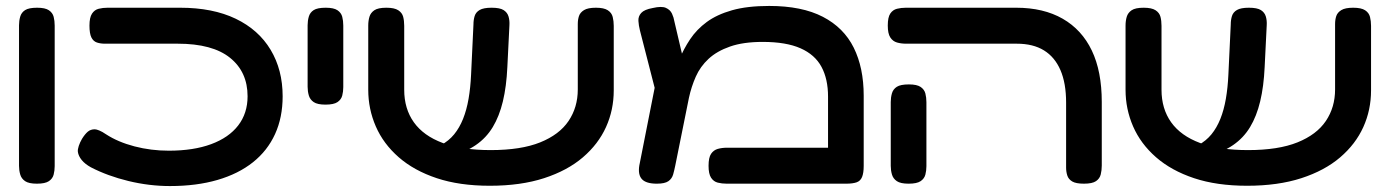

<svg xmlns="http://www.w3.org/2000/svg" viewBox="-20 -609 4673 646"><path d="M104 9Q77 9 64.5 0.5Q52 -8 48 -22Q44 -36 44 -51V-524Q44 -539 48 -553Q52 -567 64.5 -575Q77 -583 105 -583Q132 -583 144.5 -574.5Q157 -566 160.5 -552.5Q164 -539 164 -523V-50Q164 -35 160.5 -21.5Q157 -8 144.5 0.5Q132 9 104 9Z M552 17Q482 17 412 0Q342 -17 286 -46Q266 -57 255 -70.5Q244 -84 242 -98Q241 -106 245 -118Q249 -130 256 -142Q266 -158 275.5 -166Q285 -174 299 -174Q304 -174 314 -170Q324 -166 337 -157Q377 -131 432.5 -116.5Q488 -102 548 -102Q631 -102 690.5 -124Q750 -146 781.5 -187Q813 -228 813 -285Q813 -367 754 -414.5Q695 -462 578 -462H333Q318 -462 306 -466Q294 -470 287.5 -483Q281 -496 281 -523Q281 -550 289.5 -563Q298 -576 312 -579.5Q326 -583 342 -583H586Q696 -583 773 -546Q850 -509 890.5 -441.5Q931 -374 931 -285Q931 -214 905.5 -158Q880 -102 831 -63Q782 -24 711.5 -3.5Q641 17 552 17Z M1075 -257Q1048 -257 1035.5 -265.5Q1023 -274 1019 -288Q1015 -302 1015 -317V-524Q1015 -539 1019 -553Q1023 -567 1035.5 -575Q1048 -583 1076 -583Q1103 -583 1115.5 -574.5Q1128 -566 1131.5 -552.5Q1135 -539 1135 -523V-316Q1135 -301 1131.5 -287.5Q1128 -274 1115.5 -265.5Q1103 -257 1075 -257Z M1628 16Q1526 16 1449.5 -9.5Q1373 -35 1321.5 -80Q1270 -125 1244.5 -183.5Q1219 -242 1219 -307V-523Q1219 -539 1223 -552.5Q1227 -566 1239.5 -574.5Q1252 -583 1280 -583Q1307 -583 1320 -574.5Q1333 -566 1336.5 -552.5Q1340 -539 1340 -522V-307Q1340 -243 1372.5 -197.5Q1405 -152 1469.5 -128Q1534 -104 1631 -104Q1733 -104 1797.5 -130Q1862 -156 1893 -202Q1924 -248 1924 -308V-528Q1924 -543 1928 -555Q1932 -567 1945 -575Q1958 -583 1985 -583Q2012 -583 2025 -574.5Q2038 -566 2041.5 -552Q2045 -538 2045 -522V-305Q2045 -239 2019 -181.5Q1993 -124 1941 -79.5Q1889 -35 1810.5 -9.5Q1732 16 1628 16ZM1458 -80 1433 -116 1464 -121Q1490 -135 1508 -157Q1526 -179 1538 -209Q1550 -239 1556.5 -276.5Q1563 -314 1565 -358L1573 -527Q1573 -542 1577 -555Q1581 -568 1594 -575.5Q1607 -583 1634 -583Q1662 -583 1674.5 -575Q1687 -567 1691 -553.5Q1695 -540 1694 -524L1687 -383Q1684 -318 1672 -268Q1660 -218 1638 -181.5Q1616 -145 1581 -121Q1546 -97 1496 -83Z M2886 -287V-51Q2886 -27 2880.5 -13.5Q2875 0 2862 4.5Q2849 9 2827 9H2425Q2409 9 2395 5.5Q2381 2 2372.5 -11Q2364 -24 2364 -51Q2364 -79 2372.5 -91.5Q2381 -104 2395 -108Q2409 -112 2426 -112H2766V-284Q2766 -343 2744 -384Q2722 -425 2673.5 -446.5Q2625 -468 2546 -468Q2481 -468 2436.5 -452.5Q2392 -437 2364 -411Q2336 -385 2321 -351Q2306 -317 2298 -280L2252 -52Q2249 -37 2245 -22.5Q2241 -8 2229 0.5Q2217 9 2190 9Q2154 9 2140 -6Q2126 -21 2131 -52L2194 -371L2236 -331Q2249 -369 2264.5 -406.5Q2280 -444 2302 -477Q2324 -510 2358 -535Q2392 -560 2443 -574.5Q2494 -589 2568 -589Q2678 -589 2748.5 -552.5Q2819 -516 2852.5 -448.5Q2886 -381 2886 -287ZM2201 -242 2133 -507Q2129 -523 2128 -538.5Q2127 -554 2137.5 -565.5Q2148 -577 2176 -582Q2206 -589 2220.5 -582.5Q2235 -576 2241 -563Q2247 -550 2249 -537L2295 -341Z M3627 9Q3600 9 3587.5 1.5Q3575 -6 3571 -18.5Q3567 -31 3567 -45V-264Q3567 -329 3548 -373Q3529 -417 3492.5 -439.5Q3456 -462 3401 -462H3029Q3012 -462 2998 -466Q2984 -470 2975.5 -483Q2967 -496 2967 -523Q2967 -551 2975.5 -563.5Q2984 -576 2998 -579.5Q3012 -583 3028 -583H3399Q3491 -583 3555.5 -546Q3620 -509 3653.5 -439Q3687 -369 3687 -266V-52Q3687 -36 3683.5 -22Q3680 -8 3667.5 0.5Q3655 9 3627 9ZM3037 9Q3010 9 2997.5 0.5Q2985 -8 2981 -22Q2977 -36 2977 -51V-266Q2977 -281 2981 -295Q2985 -309 2997.5 -317Q3010 -325 3038 -325Q3065 -325 3077.5 -316.5Q3090 -308 3093.5 -294.5Q3097 -281 3097 -265V-50Q3097 -35 3093.5 -21.5Q3090 -8 3077.5 0.5Q3065 9 3037 9Z M4176 16Q4074 16 3997.5 -9.5Q3921 -35 3869.5 -80Q3818 -125 3792.5 -183.5Q3767 -242 3767 -307V-523Q3767 -539 3771 -552.5Q3775 -566 3787.5 -574.5Q3800 -583 3828 -583Q3855 -583 3868 -574.5Q3881 -566 3884.5 -552.5Q3888 -539 3888 -522V-307Q3888 -243 3920.5 -197.5Q3953 -152 4017.5 -128Q4082 -104 4179 -104Q4281 -104 4345.5 -130Q4410 -156 4441 -202Q4472 -248 4472 -308V-528Q4472 -543 4476 -555Q4480 -567 4493 -575Q4506 -583 4533 -583Q4560 -583 4573 -574.5Q4586 -566 4589.5 -552Q4593 -538 4593 -522V-305Q4593 -239 4567 -181.5Q4541 -124 4489 -79.5Q4437 -35 4358.5 -9.5Q4280 16 4176 16ZM4006 -80 3981 -116 4012 -121Q4038 -135 4056 -157Q4074 -179 4086 -209Q4098 -239 4104.5 -276.5Q4111 -314 4113 -358L4121 -527Q4121 -542 4125 -555Q4129 -568 4142 -575.5Q4155 -583 4182 -583Q4210 -583 4222.5 -575Q4235 -567 4239 -553.5Q4243 -540 4242 -524L4235 -383Q4232 -318 4220 -268Q4208 -218 4186 -181.5Q4164 -145 4129 -121Q4094 -97 4044 -83Z"/></svg>

Font: Fredoka Expanded Medium
Style: Regular
Weight: 500
Width: 7
Designer: Ben Nathan
Foundry: Milena B. Brandão, Ben Nathan
Version: Version 2.001